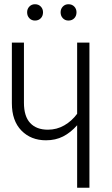

<svg xmlns="http://www.w3.org/2000/svg" viewBox="-20 -886 530 906"><path d="M402 -685V0H344V-295Q313 -260 277.5 -242Q242 -224 197 -224Q126 -224 81 -270Q36 -316 36 -399V-685H93V-401Q93 -337 122.5 -305.5Q152 -274 206 -274Q248 -274 283.5 -294.5Q319 -315 344 -349V-685ZM183 -828Q183 -811 172.5 -800Q162 -789 145 -789Q129 -789 118.5 -800Q108 -811 108 -828Q108 -844 118.5 -855Q129 -866 145 -866Q162 -866 172.5 -855Q183 -844 183 -828ZM341 -828Q341 -811 330.5 -800Q320 -789 303 -789Q287 -789 276.5 -800Q266 -811 266 -828Q266 -844 276.5 -855Q287 -866 303 -866Q320 -866 330.5 -855Q341 -844 341 -828Z"/></svg>

Font: Fira Sans Extra Condensed Light
Style: Regular
Weight: 300
Width: 1
Designer: Carrois Corporate & Edenspiekermann AG
Foundry: Carrois Corporate GbR & Edenspiekermann AG
Version: Version 4.203